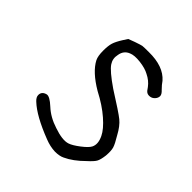

<svg xmlns="http://www.w3.org/2000/svg" viewBox="-140 -669 670 670"><g transform="rotate(45 194.5 -334.0)"><path d="M185.5 -572.3Q192.4 -573.2 216.8 -573.2Q288.1 -574.2 321.3 -536.1Q329.1 -524.4 341.8 -511.7Q353.5 -501 353.5 -492.2Q353.5 -483.4 346.7 -475.6Q339.8 -467.8 330.6 -466.3Q321.3 -464.8 314.9 -468.3Q308.6 -471.7 300.8 -484.4Q287.1 -502.9 264.6 -513.7Q247.1 -523.4 218.3 -526.9Q189.5 -530.3 173.8 -523.4Q151.4 -514.6 147.5 -489.3Q142.6 -467.8 154.3 -450.2Q167 -430.7 219.7 -394.5Q291 -349.6 309.6 -334.5Q328.1 -319.3 343.8 -290Q360.4 -262.7 364.3 -249.5Q368.2 -236.3 366.2 -211.9Q363.3 -188.5 357.4 -178.2Q351.6 -168 332 -150.4Q298.8 -117.2 266.6 -102.5Q252.9 -95.7 230.5 -95.7Q206.1 -96.7 181.6 -106.4Q97.7 -138.7 61.5 -172.9Q49.8 -183.6 49.8 -194.3Q49.8 -211.9 69.3 -216.8Q82 -219.7 108.4 -195.3Q135.7 -169.9 175.8 -157.2Q220.7 -141.6 244.1 -149.4Q258.8 -154.3 281.7 -171.9Q304.7 -189.5 310.5 -201.2Q320.3 -220.7 306.6 -249Q295.9 -271.5 264.6 -298.8Q233.4 -326.2 186.5 -350.6Q127 -385.7 107.4 -423.8Q100.6 -437.5 100.6 -463.9Q100.6 -488.3 105 -502.4Q109.4 -516.6 123 -538.1L133.8 -554.7L157.2 -563.5Q179.7 -571.3 185.5 -572.3Z"/></g></svg>

Font: JasonHandwriting3
Style: Regular
Weight: 400
Version: Version 1.24.9